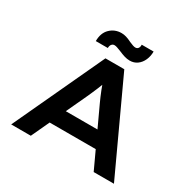

<svg xmlns="http://www.w3.org/2000/svg" viewBox="-192 -1094 1290 1288"><g transform="rotate(30 453.0 -450.5)"><path d="M55 0 381 -700H527L851 0H694L499 -420Q490 -440 481 -460.5Q472 -481 464 -502Q456 -523 448.5 -543.5Q441 -564 435 -585H468Q462 -563 454 -542Q446 -521 437.5 -500.5Q429 -480 420 -459.5Q411 -439 401 -417L207 0ZM204 -140 255 -260H646L675 -140ZM529 -768Q508 -768 487 -774.5Q466 -781 443 -791Q425 -798 412.5 -802.5Q400 -807 390 -807Q377 -807 368.5 -796.5Q360 -786 360 -768H267Q267 -831 303 -866Q339 -901 391 -901Q409 -901 427.5 -895.5Q446 -890 470 -878Q486 -871 497.5 -867Q509 -863 518 -863Q532 -863 539.5 -873.5Q547 -884 546 -901H638Q638 -865 624.5 -834.5Q611 -804 586.5 -786Q562 -768 529 -768Z"/></g></svg>

Font: Lexend Peta SemiBold
Style: Regular
Weight: 600
Designer: Bonnie Shaver-Troup, Thomas Jockin
Foundry: Lexend
Version: Version 1.007